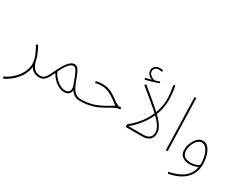

<svg xmlns="http://www.w3.org/2000/svg" viewBox="-118 -1424 2858 2272"><g transform="rotate(30 1311.0 -288.5)"><path d="M4 230C110 182 225 71 238 -67C260 -23 304 5 364 5C375 5 381 -1 381 -7C381 -13 378 -18 368 -18C291 -18 253 -66 235 -144C222 -199 199 -259 161 -326L138 -313C186 -232 216 -157 216 -93C216 34 113 153 -8 207Z M364 5C438 5 467 -56 504 -136C564 -35 644 8 706 8C751 8 788 -15 792 -67C820 -18 867 5 919 5C932 5 935 -1 935 -7C935 -17 928 -18 922 -18C860 -18 817 -45 773 -156C731 -265 710 -342 652 -342C582 -342 528 -238 487 -153C447 -69 423 -18 368 -18ZM517 -162C563 -262 608 -317 650 -317C684 -317 700 -286 758 -131C788 -52 759 -15 705 -15C626 -15 547 -97 517 -162Z M919 5C1192 5 1272 -147 1388 -148L1385 -171H1364C1289 -171 1219 -304 1058 -304C1028 -304 996 -301 967 -292L971 -269C1004 -278 1029 -280 1058 -280C1147 -280 1215 -231 1313 -157C1154 -57 1063 -18 923 -18Z M1459 -596C1514 -609 1588 -632 1637 -650L1630 -670C1611 -662 1589 -655 1565 -648C1520 -660 1482 -687 1482 -727C1482 -758 1503 -785 1547 -785C1562 -785 1577 -783 1590 -779L1595 -799C1582 -804 1564 -807 1547 -807C1504 -807 1460 -779 1460 -727C1460 -689 1489 -654 1533 -639C1510 -632 1487 -626 1454 -618ZM1806 -527C1806 -464 1794 -398 1769 -333C1706 -393 1618 -465 1502 -560L1488 -540C1602 -445 1694 -372 1760 -310C1719 -213 1648 -117 1545 -37V0H1767C1882 0 1905 -69 1905 -117C1905 -178 1870 -235 1788 -316C1814 -382 1829 -452 1829 -525C1829 -592 1817 -681 1809 -719L1786 -714C1793 -674 1806 -593 1806 -527ZM1568 -24C1659 -99 1732 -191 1778 -293C1846 -227 1882 -173 1882 -116C1882 -72 1861 -24 1767 -24Z M2094 0H2118L2098 -714H2074Z M2253 230C2455 192 2558 86 2558 -72C2558 -202 2507 -317 2421 -317C2339 -317 2279 -204 2279 -115C2279 -18 2358 5 2417 5C2464 5 2502 -8 2530 -23C2506 127 2375 181 2247 207ZM2303 -119C2303 -203 2361 -292 2417 -292C2494 -292 2534 -176 2534 -75C2534 -66 2534 -57 2533 -49C2509 -34 2469 -18 2424 -18C2355 -18 2303 -42 2303 -119Z"/></g></svg>

Font: Noto Sans Arabic UI SmCn Th
Style: Regular
Weight: 100
Width: 4
Designer: Monotype Design Team, Nadine Chahine and Nizar Qandah
Foundry: Monotype Imaging Inc.
Version: Version 2.010